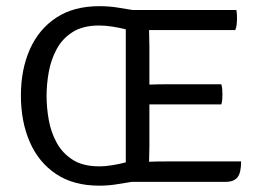

<svg xmlns="http://www.w3.org/2000/svg" viewBox="-20 -574 828 606"><path d="M741 -64.5Q741 -28.5 729.5 -14.2Q718 0 691.5 0H396Q371 4 346.2 8Q321.5 12 293 12Q212 12 157 -24.8Q102 -61.5 74 -125.8Q46 -190 46 -272.5Q46 -354.5 74.2 -418.2Q102.5 -482 157.5 -518.2Q212.5 -554.5 293 -554.5Q321.5 -554.5 347 -550.8Q372.5 -547 398 -542.5H726Q727.5 -534.5 727.8 -526.8Q728 -519 728 -512.5Q728 -506 727 -496.8Q726 -487.5 722.5 -479H505Q494.5 -479 480 -479Q465.5 -479 450.5 -479Q450.5 -469.5 451 -453.5Q451.5 -437.5 451.5 -427.5V-307Q466 -307.5 480.2 -307.8Q494.5 -308 505 -308H678.5Q681 -300 681.5 -291Q682 -282 682 -276Q682 -269.5 681.5 -260.8Q681 -252 678.5 -244.5H505Q494.5 -244.5 480.2 -244.5Q466 -244.5 451.5 -244.5V-112Q451.5 -102.5 451 -87.5Q450.5 -72.5 450.5 -63.5Q473.5 -64.5 506 -64.5ZM127 -271.5Q127 -234 134 -195Q141 -156 159.2 -123Q177.5 -90 209.8 -69.5Q242 -49 293 -49Q314.5 -49 336 -52.8Q357.5 -56.5 377 -61.5V-481.5Q357 -486.5 335 -490Q313 -493.5 293 -493.5Q242 -493.5 209.5 -473Q177 -452.5 159 -419.2Q141 -386 134 -347.2Q127 -308.5 127 -271.5Z"/></svg>

Font: Signika SC Light
Style: Regular
Weight: 300
Designer: Anna Giedryś
Foundry: Anna Giedryś
Version: Version 2.000; ttfautohint (v1.8.3) -l 8 -r 50 -G 200 -x 9 -